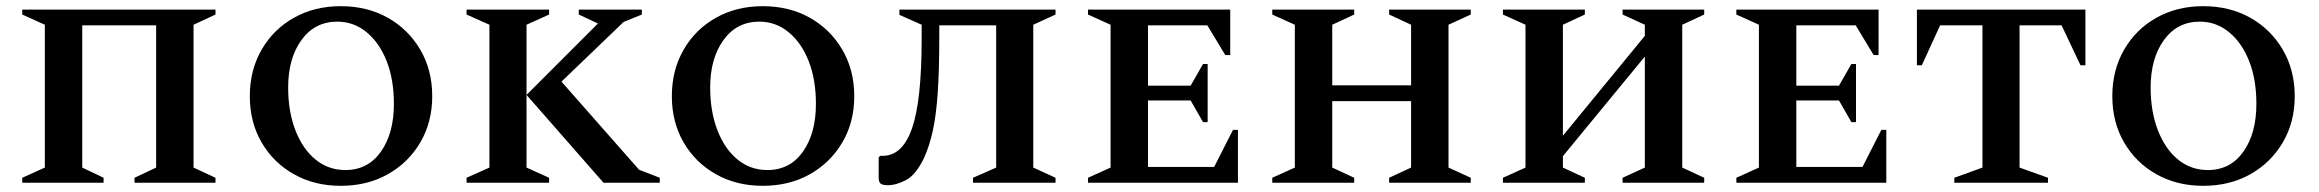

<svg xmlns="http://www.w3.org/2000/svg" viewBox="-20 -591 7500 621"><path d="M52 0V-16L125 -49V-511L52 -544V-560H677V-544L606 -511V-49L677 -16V0H415V-16L485 -49V-509H246V-49L315 -16V0Z M1082 10Q997 10 930.5 -27.5Q864 -65 826 -130.5Q788 -196 788 -280Q788 -364 826 -430Q864 -496 930.5 -533.5Q997 -571 1082 -571Q1168 -571 1234.5 -533.5Q1301 -496 1339.5 -430Q1378 -364 1378 -280Q1378 -196 1339.5 -130.5Q1301 -65 1234.5 -27.5Q1168 10 1082 10ZM1097 -41Q1170 -41 1212 -100.5Q1254 -160 1254 -255Q1254 -334 1230.5 -393.5Q1207 -453 1165.5 -487Q1124 -521 1071 -521Q998 -521 955 -461.5Q912 -402 912 -308Q912 -230 935.5 -169.5Q959 -109 1000.5 -75Q1042 -41 1097 -41Z M1489 0V-16L1563 -49V-511L1489 -544V-560H1756V-544L1683 -511V-49L1756 -16V0ZM1932 0 1683 -284 1914 -515 1852 -544V-560H2056V-544L1997 -520L1796 -327L2047 -42L2114 -16V0Z M2447 10Q2362 10 2295.5 -27.5Q2229 -65 2191 -130.5Q2153 -196 2153 -280Q2153 -364 2191 -430Q2229 -496 2295.5 -533.5Q2362 -571 2447 -571Q2533 -571 2599.5 -533.5Q2666 -496 2704.5 -430Q2743 -364 2743 -280Q2743 -196 2704.5 -130.5Q2666 -65 2599.5 -27.5Q2533 10 2447 10ZM2462 -41Q2535 -41 2577 -100.5Q2619 -160 2619 -255Q2619 -334 2595.5 -393.5Q2572 -453 2530.5 -487Q2489 -521 2436 -521Q2363 -521 2320 -461.5Q2277 -402 2277 -308Q2277 -230 2300.5 -169.5Q2324 -109 2365.5 -75Q2407 -41 2462 -41Z M3127 0V-16L3202 -49V-509H3018V-474Q3018 -365 3013 -291.5Q3008 -218 2997 -168Q2986 -118 2969 -81Q2943 -26 2911 -9Q2879 8 2852 8Q2835 8 2828.5 3Q2822 -2 2822 -16V-82L2827 -87H2835Q2899 -87 2930 -176.5Q2961 -266 2961 -466V-511L2889 -543V-560H3394V-544L3322 -511V-49L3394 -16V0Z M3499 0V-16L3572 -49V-511L3499 -544V-560H3959V-413H3943L3885 -509H3693V-314H3831L3871 -384H3886V-196H3871L3831 -266H3693V-51H3907L3968 -171H3984V0Z M4095 0V-16L4168 -49V-511L4095 -544V-560H4360V-544L4289 -511V-315H4544V-511L4473 -544V-560H4737V-544L4665 -511V-49L4737 -16V0H4473V-16L4544 -49V-264H4289V-49L4360 -16V0Z M4841 0V-16L4914 -49V-511L4841 -544V-560H5106V-544L5035 -511V-152L5300 -475V-511L5228 -544V-560H5492V-544L5421 -511V-49L5492 -16V0H5228V-16L5300 -49V-408L5035 -86V-49L5106 -16V0Z M5596 0V-16L5669 -49V-511L5596 -544V-560H6056V-413H6040L5982 -509H5790V-314H5928L5968 -384H5983V-196H5968L5928 -266H5790V-51H6004L6065 -171H6081V0Z M6301 0V-16L6392 -49V-509H6255L6196 -380H6180V-560H6725V-380H6709L6648 -509H6512V-49L6604 -16V0Z M7106 10Q7021 10 6954.5 -27.5Q6888 -65 6850 -130.5Q6812 -196 6812 -280Q6812 -364 6850 -430Q6888 -496 6954.5 -533.5Q7021 -571 7106 -571Q7192 -571 7258.5 -533.5Q7325 -496 7363.5 -430Q7402 -364 7402 -280Q7402 -196 7363.5 -130.5Q7325 -65 7258.5 -27.5Q7192 10 7106 10ZM7121 -41Q7194 -41 7236 -100.5Q7278 -160 7278 -255Q7278 -334 7254.5 -393.5Q7231 -453 7189.5 -487Q7148 -521 7095 -521Q7022 -521 6979 -461.5Q6936 -402 6936 -308Q6936 -230 6959.5 -169.5Q6983 -109 7024.5 -75Q7066 -41 7121 -41Z"/></svg>

Font: Spectral SC SemiBold
Style: Regular
Weight: 600
Designer: Jean-Baptiste Levee
Foundry: Production Type
Version: Version 2.001